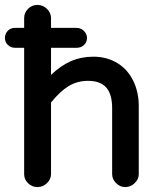

<svg xmlns="http://www.w3.org/2000/svg" viewBox="-26 -746 646 779"><path d="M72 -39V-552H36Q18 -552 6 -563.5Q-6 -575 -6 -592Q-6 -609 5.5 -621Q17 -633 36 -633H72V-673Q72 -694 87.5 -710Q103 -726 126 -726Q148 -726 164.5 -710Q181 -694 181 -673V-633H284Q302 -633 314.5 -620.5Q327 -608 327 -592Q327 -575 315 -563.5Q303 -552 284 -552H181V-442Q219 -479 261 -497.5Q303 -516 353 -516Q408 -516 452 -489Q493 -463 515 -417.5Q537 -372 537 -316V-39Q537 -19 520.5 -3Q504 13 482 13Q461 13 445 -3Q429 -19 429 -39V-307Q429 -364 405 -391Q381 -418 331 -418Q288 -418 253 -397Q218 -376 181 -330V-39Q181 -19 164.5 -3Q148 13 126 13Q104 13 88 -2.5Q72 -18 72 -39Z"/></svg>

Font: 寒蝉全圆体 Bold
Style: Regular
Weight: 700
Designer: Warren2060
      Designed by Motoya company      

      [Varela Round]
      Joe Prince(Latin component); Avraham Cornf
Foundry: ChillType
Version: Version 3.200